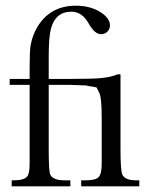

<svg xmlns="http://www.w3.org/2000/svg" viewBox="-20 -654 530 674"><path d="M403 -129Q403 -52 410 -40Q420 -21 458 -21H469V0H265V-21H281Q315 -21 326 -32Q337 -43 337 -80V-243Q337 -316 327 -331L319 -347Q315 -348 310 -349L291 -352Q287 -353 282 -354L229 -356H151V-129Q151 -49 157 -40Q167 -21 207 -21H227V0H21V-21H28Q64 -21 75 -34Q84 -43 84 -80V-356H14V-377H84V-411Q84 -470 87 -492Q94 -534 116 -567Q161 -634 246 -634Q295 -634 330 -613Q366 -591 366 -565Q366 -552 357 -543Q348 -534 335 -534Q312 -534 291 -572Q268 -613 231 -613Q175 -613 159 -554Q151 -525 151 -455V-377H229Q307 -377 336 -380Q368 -383 393 -393H403Z"/></svg>

Font: New Athena Unicode
Style: Regular
Weight: 400
Designer: J. Rusten 1997; rev. by R. Hancock 2001, 2002, rev. by D. Mastronarde 2002-2021
Foundry: GreekKeys New Athena Unicode
Version: Version 5.008